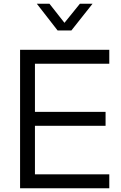

<svg xmlns="http://www.w3.org/2000/svg" viewBox="-20 -1013 652 1033"><path d="M88 -745H568V-670H168V-411H548V-336H168V-75H568V0H88ZM178 -993H246L349 -862H304L410 -993H478L364 -849H290Z"/></svg>

Font: Trafiko Sans Variable
Style: Regular
Weight: 400
Designer: Gumpita Rahayu / Trafiko
Foundry: Tokotype / Trafiko
Version: Version 0.001;FEAKit 1.0